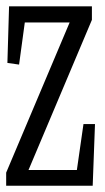

<svg xmlns="http://www.w3.org/2000/svg" viewBox="-22 -590 334 610"><path d="M-2.4 0V-41.5L211.4 -547.4V-506.8L205.1 -518.6H127.4H35.6L61.5 -553.2L38.6 -384.8L1.5 -390.1L6.8 -569.8H270V-526.9L56.6 -21.5L63.5 -75.7V-49.8H146H243.2L217.3 -15.6L243.2 -195.8H279.8L272.5 0Z"/></svg>

Font: Scarab Serif
Style: Condensed
Weight: 400
Designer: John Roberts
Foundry: Scarab
Version: 1.0